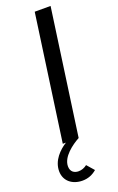

<svg xmlns="http://www.w3.org/2000/svg" viewBox="-197 -741 616 1001"><g transform="rotate(-20 111.5 -240.5)"><path d="M44 0H61.5C22.5 24.5 -23 68.5 -23 128C-23 183 20 216 76 216C107 216 133 205 155 186L120 146C106 157 90 163 73 163C50 163 29 151 29 120C29 67 92 22 132 0L230 -697H142Z"/></g></svg>

Font: HK Grotesk
Style: Italic
Weight: 400
Italic angle: -16°
Designer: Alfredo Marco Pradil
Foundry: Hanken Design Co.
Version: Version 3.001;FEAKit 1.0